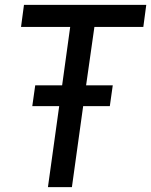

<svg xmlns="http://www.w3.org/2000/svg" viewBox="-20 -765 618 785"><path d="M176 0H274L320 -331H429L441 -416H332L366 -655H566L578 -745H78L66 -655H267L234 -416H124L112 -331H222Z"/></svg>

Font: Mluvka Medium
Style: Italic
Weight: 500
Italic angle: -8°
Designer: Modified by Jiří Krblich, Original typeface by Gumpita Rahayu
Foundry: Gumpita Rahayu & Jiří Krblich
Version: Version 2.000;Glyphs 3.1.1 (3134)